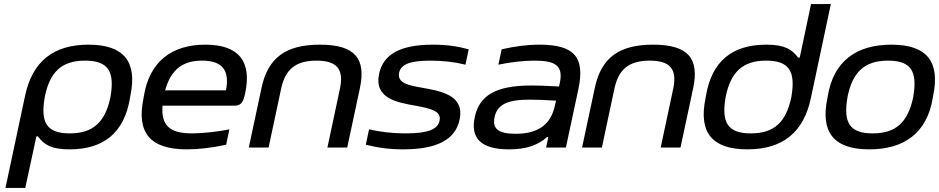

<svg xmlns="http://www.w3.org/2000/svg" viewBox="-20 -730 4646 950"><path d="M623 -244 625 -256C661 -427 591 -509 418 -509C243 -509 140 -425 104 -256L7 200H105L160 -55H168C197 -15 233 9 324 9C491 9 594 -71 623 -244ZM201 -247 202 -253C227 -373 284 -430 401 -430C515 -430 548 -377 527 -253L526 -247C500 -126 441 -70 325 -70C211 -70 180 -123 201 -247Z M1193 -268C1226 -422 1166 -509 996 -509C828 -509 720 -424 692 -256L690 -244C655 -75 720 9 905 9C962 9 1031 1 1099 -14L1115 -90C1064 -79 982 -70 931 -70C818 -70 777 -110 784 -207H1137C1173 -207 1183 -222 1193 -268ZM797 -283C825 -383 881 -430 980 -430C1083 -430 1117 -379 1098 -283Z M1274 -295 1211 0H1309L1371 -291C1391 -385 1441 -430 1546 -430C1649 -430 1682 -386 1662 -291L1600 0H1698L1761 -295C1791 -438 1739 -509 1563 -509C1397 -509 1306 -447 1274 -295Z M2036 -207C2111 -193 2165 -181 2155 -133C2146 -90 2098 -70 1987 -70C1923 -70 1862 -77 1806 -90L1790 -14C1849 1 1907 9 1975 9C2138 9 2233 -37 2254 -138C2280 -260 2161 -279 2068 -296C2007 -307 1943 -317 1955 -371C1964 -410 2004 -430 2110 -430C2173 -430 2231 -423 2283 -410L2299 -486C2244 -501 2189 -509 2123 -509C1959 -509 1877 -461 1856 -366C1829 -241 1948 -223 2036 -207Z M2650 -509C2588 -509 2528 -501 2462 -486L2446 -410C2509 -423 2571 -430 2625 -430C2731 -430 2769 -404 2749 -315L2746 -302C2682 -306 2636 -307 2610 -307C2434 -307 2352 -259 2329 -150C2306 -42 2365 9 2499 9C2583 9 2641 -11 2687 -52H2693L2682 0H2780L2842 -290C2874 -442 2827 -509 2650 -509ZM2427 -150C2440 -212 2489 -237 2600 -237C2631 -237 2684 -235 2731 -232L2726 -209C2706 -115 2644 -68 2532 -68C2446 -68 2415 -93 2427 -150Z M2923 -295 2860 0H2958L3020 -291C3040 -385 3090 -430 3195 -430C3298 -430 3331 -386 3311 -291L3249 0H3347L3410 -295C3440 -438 3388 -509 3212 -509C3046 -509 2955 -447 2923 -295Z M3473 -256 3471 -244C3435 -73 3505 9 3678 9C3853 9 3956 -75 3992 -244L4091 -710H3993L3937 -445H3929C3899 -485 3863 -509 3772 -509C3605 -509 3502 -429 3473 -256ZM3570 -247 3571 -253C3596 -373 3654 -430 3771 -430C3885 -430 3917 -377 3896 -253L3895 -247C3869 -127 3812 -70 3695 -70C3581 -70 3549 -123 3570 -247Z M4076 -256 4074 -244C4039 -78 4103 9 4281 9C4453 9 4566 -71 4595 -244L4597 -256C4632 -422 4569 -509 4391 -509C4219 -509 4105 -429 4076 -256ZM4173 -247 4174 -253C4199 -373 4257 -430 4374 -430C4488 -430 4520 -377 4499 -253L4498 -247C4472 -127 4415 -70 4298 -70C4184 -70 4152 -123 4173 -247Z"/></svg>

Font: LT Wave
Style: Italic
Weight: 400
Designer: Daniel Lyons
Version: Version 2.5 (Glyphs App)